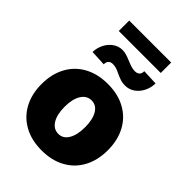

<svg xmlns="http://www.w3.org/2000/svg" viewBox="-256 -997 1118 1118"><g transform="rotate(45 302.5 -438.0)"><path d="M29.3 -263.7Q29.3 -345.2 62.3 -407Q95.2 -468.8 157 -502.9Q218.8 -537.1 302.7 -537.1Q386.7 -537.1 448.2 -502.9Q509.8 -468.8 542.5 -407Q575.2 -345.2 575.2 -263.7Q575.2 -182.1 542.5 -120.4Q509.8 -58.6 448.2 -24.4Q386.7 9.8 302.7 9.8Q218.8 9.8 157 -24.4Q95.2 -58.6 62.3 -120.4Q29.3 -182.1 29.3 -263.7ZM386.7 -264.6Q386.7 -328.6 364.5 -365.5Q342.3 -402.3 303.7 -402.3Q263.7 -402.3 240.7 -365.5Q217.8 -328.6 217.8 -264.6Q217.8 -201.2 240.7 -164.1Q263.7 -127 303.7 -127Q342.3 -127 364.5 -164.1Q386.7 -201.2 386.7 -264.6ZM378.9 -600.6Q358.4 -600.6 342.5 -605.7Q326.7 -610.8 303.7 -621.1Q285.6 -630.4 271.2 -635Q256.8 -639.6 240.2 -639.6Q224.1 -639.6 214.1 -630.1Q204.1 -620.6 204.1 -600.6L107.4 -605.5Q107.9 -638.2 122.8 -668.7Q137.7 -699.2 164.1 -718.3Q190.4 -737.3 222.7 -737.3Q240.2 -737.3 256.6 -732.2Q272.9 -727.1 294.9 -717.8Q316.4 -709 331.1 -704.6Q345.7 -700.2 361.3 -700.2Q378.4 -700.2 389.2 -709.7Q399.9 -719.2 399.4 -739.3L496.1 -735.4Q496.1 -700.7 481 -669.7Q465.8 -638.7 439.2 -619.6Q412.6 -600.6 378.9 -600.6ZM474.6 -799.8H128.9V-885.7H474.6Z"/></g></svg>

Font: Pretendard Std Black
Style: Regular
Weight: 900
Designer: Base glyphs from Inter by Rasmus Andersson; Hangeul glyphs from Noto Sans CJK(Source Han Sans) by Jang Soo-young and Kan
Foundry: Kil Hyung-jin
Version: Version 1.309